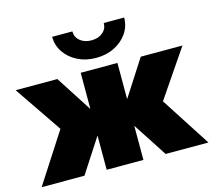

<svg xmlns="http://www.w3.org/2000/svg" viewBox="-106 -859 1095 986"><g transform="rotate(-15 441.5 -366.0)"><path d="M-2 0 168.9 -264.6 -2 -515.6H219.7L342.3 -325.2H343.8V-515.6H539.1V-325.2H540.5L663.1 -515.6H884.8L713.9 -264.6L884.8 0H657.2L540.5 -179.7H539.1V0H343.8V-179.7H342.3L225.6 0ZM441.4 -568.8Q386.7 -568.8 343.5 -590.6Q300.3 -612.3 275.1 -649.4Q250 -686.5 250 -731.9H357.4Q357.4 -701.2 380.9 -681.6Q404.3 -662.1 441.4 -662.1Q478 -662.1 501.2 -681.6Q524.4 -701.2 524.4 -731.9H632.8Q632.8 -686.5 607.7 -649.4Q582.5 -612.3 539.3 -590.6Q496.1 -568.8 441.4 -568.8Z"/></g></svg>

Font: Inter Display Black
Style: Regular
Weight: 900
Designer: Rasmus Andersson
Foundry: rsms
Version: Version 4.000;git-a52131595